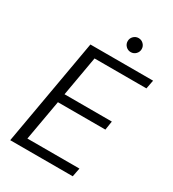

<svg xmlns="http://www.w3.org/2000/svg" viewBox="-206 -981 984 1093"><g transform="rotate(30 285.5 -434.5)"><path d="M36 0 159 -700H571L560 -643H219L173 -381H484L475 -323H163L116 -57H458L447 0ZM379 -777Q360 -777 346.5 -790.5Q333 -804 333 -823Q333 -842 346.5 -855.5Q360 -869 379 -869Q398 -869 411.5 -855.5Q425 -842 425 -823Q425 -804 411.5 -790.5Q398 -777 379 -777Z"/></g></svg>

Font: DM Sans 12pt Light
Style: Italic
Weight: 300
Italic angle: -10°
Version: Version 4.004;gftools[0.9.30]